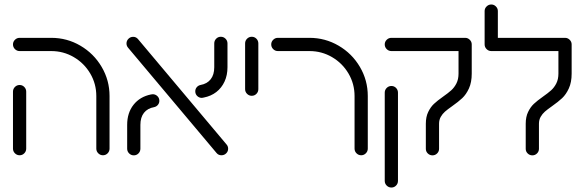

<svg xmlns="http://www.w3.org/2000/svg" viewBox="-20 -687 2603 855"><path d="M37.8 -25.2V-278.9Q37.8 -291.1 46.5 -299.8Q55.2 -308.5 67.4 -308.5Q79.6 -308.5 88.1 -299.8Q96.7 -291.1 96.7 -278.9V-25.2Q96.7 -13 88.1 -4.3Q79.6 4.4 67.4 4.4Q55.2 4.4 46.5 -4.3Q37.8 -13 37.8 -25.2ZM438.5 4.4Q426.3 4.4 417.6 -4.3Q408.9 -13 408.9 -25.2V-259.3Q408.9 -313.7 381.9 -359.6Q354.8 -405.6 308.7 -432.6Q262.6 -459.6 208.1 -459.6H67.4Q55.2 -459.6 46.5 -468.3Q37.8 -477 37.8 -489.3Q37.8 -501.1 46.5 -509.8Q55.2 -518.5 67.4 -518.5H208.1Q278.5 -518.5 338.1 -483.5Q397.8 -448.5 432.8 -388.9Q467.8 -329.3 467.8 -259.3V-25.2Q467.8 -13 459.3 -4.3Q450.7 4.4 438.5 4.4Z M944.4 -5.6 550.7 -474.1Q543.3 -482.6 543.3 -493.3Q543.3 -505.6 552 -514.3Q560.7 -523 573 -523Q586.3 -523 594.8 -512.6L988.5 -44.1Q995.9 -35.9 995.9 -24.8Q995.9 -12.6 987.2 -4.1Q978.5 4.4 966.3 4.4Q952.6 4.4 944.4 -5.6ZM546.3 -24.8V-131.1Q546.3 -184.4 574.6 -220.4Q603 -256.3 651.9 -266.3Q655.9 -267.4 660 -267.4Q671.9 -267.4 680.7 -259.1Q689.6 -250.7 689.6 -238.1Q689.6 -227.8 683.1 -220Q676.7 -212.2 666.7 -210Q637 -204.8 621.1 -184.6Q605.2 -164.4 605.2 -131.1V-24.8Q605.2 -12.6 596.7 -3.9Q588.1 4.8 575.9 4.8Q563.7 4.8 555 -3.9Q546.3 -12.6 546.3 -24.8ZM878.9 -251.1Q867 -251.1 858.3 -259.4Q849.6 -267.8 849.6 -280.4Q849.6 -290.7 856.1 -298.5Q862.6 -306.3 872.6 -308.5Q902.2 -313.7 918.1 -333.9Q934.1 -354.1 934.1 -387.4V-493.7Q934.1 -505.9 942.6 -514.6Q951.1 -523.3 963.3 -523.3Q975.6 -523.3 984.3 -514.6Q993 -505.9 993 -493.7V-387.4Q993 -352.2 980 -323.9Q967 -295.6 943.3 -277.2Q919.6 -258.9 887.4 -252.6Q881.5 -251.1 878.9 -251.1Z M1071.5 -290V-493.7Q1071.5 -505.9 1080.2 -514.6Q1088.9 -523.3 1101.1 -523.3Q1113.3 -523.3 1121.9 -514.6Q1130.4 -505.9 1130.4 -493.7V-290Q1130.4 -277.8 1121.9 -269.1Q1113.3 -260.4 1101.1 -260.4Q1088.9 -260.4 1080.2 -269.1Q1071.5 -277.8 1071.5 -290Z M1588.5 4.4Q1576.3 4.4 1567.6 -4.3Q1558.9 -13 1558.9 -25.2V-259.3Q1558.9 -313.7 1531.9 -359.6Q1504.8 -405.6 1458.7 -432.6Q1412.6 -459.6 1358.1 -459.6H1217.4Q1205.2 -459.6 1196.5 -468.3Q1187.8 -477 1187.8 -489.3Q1187.8 -501.1 1196.5 -509.8Q1205.2 -518.5 1217.4 -518.5H1358.1Q1428.1 -518.5 1488 -483.5Q1547.8 -448.5 1582.8 -388.9Q1617.8 -329.3 1617.8 -259.3V-25.2Q1617.8 -13 1609.1 -4.3Q1600.4 4.4 1588.5 4.4Z M1876.3 -24.4V-135.9Q1876.3 -166.7 1886.9 -188.5Q1897.4 -210.4 1912.4 -224.4Q1927.4 -238.5 1952.6 -256.3Q1975.9 -272.6 1989.6 -285Q2003.3 -297.4 2012.6 -315.7Q2021.9 -334.1 2021.9 -359.3V-489.3Q2021.9 -501.1 2030.6 -509.8Q2039.3 -518.5 2051.5 -518.5Q2063.3 -518.5 2072 -509.8Q2080.7 -501.1 2080.7 -489.3V-359.3Q2080.7 -320.4 2068.3 -293.3Q2055.9 -266.3 2038.5 -250Q2021.1 -233.7 1993.3 -214.1Q1972.6 -199.6 1961.5 -189.8Q1950.4 -180 1942.8 -166.7Q1935.2 -153.3 1935.2 -135.9V-24.4Q1935.2 -12.2 1926.5 -3.7Q1917.8 4.8 1905.9 4.8Q1893.7 4.8 1885 -3.7Q1876.3 -12.2 1876.3 -24.4ZM1693.3 118.5V-274.4Q1693.3 -286.7 1702 -295.4Q1710.7 -304.1 1723 -304.1Q1735.2 -304.1 1743.7 -295.4Q1752.2 -286.7 1752.2 -274.4V118.5Q1752.2 130.7 1743.7 139.4Q1735.2 148.1 1723 148.1Q1710.7 148.1 1702 139.4Q1693.3 130.7 1693.3 118.5ZM1693.3 -489.3Q1693.3 -501.1 1702 -509.8Q1710.7 -518.5 1723 -518.5H2049.3Q2061.5 -518.5 2070.2 -509.8Q2078.9 -501.1 2078.9 -489.3Q2078.9 -477 2070.2 -468.3Q2061.5 -459.6 2049.3 -459.6H1723Q1710.7 -459.6 1702 -468.3Q1693.3 -477 1693.3 -489.3Z M2321.1 -24.4V-135.9Q2321.1 -166.7 2331.7 -188.5Q2342.2 -210.4 2357.2 -224.4Q2372.2 -238.5 2397.4 -256.3Q2420.7 -272.6 2434.4 -285Q2448.1 -297.4 2457.4 -315.7Q2466.7 -334.1 2466.7 -359.3V-489.3H2525.6V-359.3Q2525.6 -320.4 2513.1 -293.3Q2500.7 -266.3 2483.3 -250Q2465.9 -233.7 2438.1 -214.1Q2417.4 -199.6 2406.3 -189.8Q2395.2 -180 2387.6 -166.7Q2380 -153.3 2380 -135.9V-24.4Q2380 -12.2 2371.3 -3.7Q2362.6 4.8 2350.7 4.8Q2338.5 4.8 2329.8 -3.7Q2321.1 -12.2 2321.1 -24.4ZM2167.8 -667Q2179.6 -667 2188.3 -658.3Q2197 -649.6 2197 -637.8V-489.3H2138.1V-637.8Q2138.1 -649.6 2146.9 -658.3Q2155.6 -667 2167.8 -667ZM2138.1 -489.3Q2138.1 -501.1 2146.9 -509.8Q2155.6 -518.5 2167.8 -518.5H2496.3Q2508.1 -518.5 2516.9 -509.8Q2525.6 -501.1 2525.6 -489.3Q2525.6 -477 2516.9 -468.3Q2508.1 -459.6 2496.3 -459.6H2167.8Q2155.6 -459.6 2146.9 -468.3Q2138.1 -477 2138.1 -489.3Z"/></svg>

Font: 26F Galaxy Hebrew Medium
Style: Regular
Weight: 500
Designer: C₂₉H₂₅N₃O₅
Version: Version 1.000